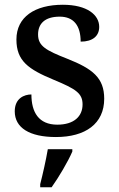

<svg xmlns="http://www.w3.org/2000/svg" viewBox="-20 -566 499 807"><path d="M215 10C339 10 418 -46 418 -151C418 -239 369 -277 263 -319C174 -354 140 -372 140 -421C140 -466 168 -496 231 -496C290 -496 319 -458 319 -391C370 -391 397 -415 397 -453C397 -503 347 -546 244 -546C127 -546 49 -495 49 -400C49 -310 99 -275 205 -231C299 -192 327 -174 327 -127C327 -77 291 -42 221 -42C142 -42 112 -95 112 -169C82 -169 42 -153 42 -98C42 -29 104 10 215 10ZM149 208V221H197C227 179 266 113 284 71V61H181C173 108 160 165 149 208Z"/></svg>

Font: Noto Serif Telugu Medium
Style: Regular
Weight: 500
Designer: Jelle Bosma - Monotype Design Team
Foundry: Monotype Imaging Inc.
Version: Version 2.005